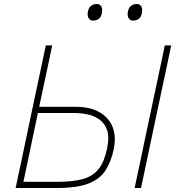

<svg xmlns="http://www.w3.org/2000/svg" viewBox="-20 -940 887 960"><path d="M265.5 0H58Q71 -60 83 -116.5Q94.5 -173 108.5 -238L158 -472.5Q172.5 -539.5 184.5 -596.2Q196.5 -653 209 -713H241Q228.5 -653 216.5 -596.2Q204.5 -539.5 190 -472L176 -406H357Q432 -406 479 -378.2Q526 -350.5 544 -302.5Q554 -275 554 -243Q554 -219 548.5 -193Q535.5 -132 508 -88.8Q480.5 -45.5 423.5 -22.8Q366.5 0 265.5 0ZM97 -31H268.5Q346 -31 395.8 -45.2Q445.5 -59.5 473.8 -95.8Q502 -132 515.5 -198Q521.5 -226.5 521.5 -249.5Q521.5 -271.5 516 -288.5Q504 -323 477.5 -342Q451 -361 417.8 -368Q384.5 -375 353 -375H169.5L141.5 -242.5Q129 -183.5 119 -134Q108.5 -84.5 97 -31ZM653 0Q666 -61 678 -117Q689.5 -173 703.5 -238.5L753 -472Q767.5 -539.5 779.5 -596.2Q791.5 -653 804 -713H836Q823.5 -653 811.5 -596.2Q799.5 -539.5 785 -472L735.5 -238.5Q721.5 -173 710 -117Q698 -61 685 0ZM645.5 -837Q630.5 -837 623 -849.5Q618 -857.5 618 -868.5Q618 -875 619.5 -882Q624 -903 636.2 -911.5Q648.5 -920 663.5 -920Q679.5 -920 686.5 -908Q691 -900.5 691 -889Q691 -882.5 689.5 -875Q686 -855 674 -846Q662 -837 645.5 -837ZM445.5 -837Q430.5 -837 423 -849.5Q418 -857.5 418 -868.5Q418 -875 419.5 -882Q424 -903 436.2 -911.5Q448.5 -920 463.5 -920Q479.5 -920 486.5 -908Q491 -900.5 491 -889Q491 -882.5 489.5 -875Q486 -855 474 -846Q462 -837 445.5 -837Z"/></svg>

Font: Heraclito Thin
Style: Italic
Weight: 100
Italic angle: -12°
Designer: Kostas Bartsokas (font) & Cristiano Sobral (main changes)
Foundry: Kostas Bartsokas (font) & Cristiano Sobral (main changes)
Version: Version 1.00;July 8, 2020;FontCreator 13.0.0.2655 64-bit